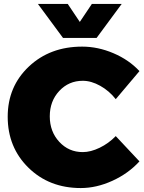

<svg xmlns="http://www.w3.org/2000/svg" viewBox="-20 -943 730 972"><path d="M172 -923H323L384 -832L445 -923H596L469 -751H299ZM396 -707Q476 -707 554.5 -673.5Q633 -640 686 -583L566 -441Q533 -483 487.5 -508.5Q442 -534 399 -534Q328 -534 280 -482.5Q232 -431 232 -354Q232 -277 280 -225Q328 -173 399 -173Q439 -173 484.5 -195Q530 -217 566 -254L686 -126Q629 -64 548.5 -27.5Q468 9 389 9Q229 9 124 -94Q19 -197 19 -352Q19 -505 126 -606Q233 -707 396 -707Z"/></svg>

Font: Montserrat Extra Bold
Style: Regular
Weight: 800
Designer: Julieta Ulanovsky
Foundry: Julieta Ulanovsky
Version: Version 3.001;PS 003.001;hotconv 1.0.70;makeotf.lib2.5.58329